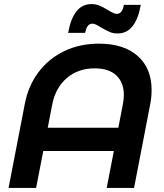

<svg xmlns="http://www.w3.org/2000/svg" viewBox="-20 -921 802 941"><path d="M557 -757Q535 -757 518.5 -764Q502 -771 474 -787Q447 -805 434 -805Q418 -805 410 -793.5Q402 -782 397 -760H314Q339 -901 428 -901Q450 -901 469 -893Q488 -885 510 -871Q539 -853 552 -853Q580 -853 587 -897H670Q645 -757 557 -757ZM723 -480Q723 -444 716 -409L637 0H503L538 -181H192L157 0H22L101 -409Q118 -500 168.5 -567Q219 -634 295 -670.5Q371 -707 465 -707Q587 -707 655 -646.5Q723 -586 723 -480ZM587 -455Q587 -517 550 -551.5Q513 -586 444 -586Q363 -586 307.5 -538.5Q252 -491 236 -409L214 -295H560L582 -409Q587 -436 587 -455Z"/></svg>

Font: TypoPRO Montserrat Alternates
Style: Italic
Weight: 500
Italic angle: -11.3°
Designer: Julieta Ulanovsky
Foundry: Julieta Ulanovsky
Version: Version 6.001